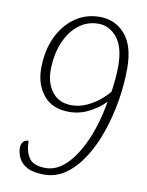

<svg xmlns="http://www.w3.org/2000/svg" viewBox="-83 -784 654 854"><g transform="rotate(10 244.0 -357.0)"><path d="M175 10Q126 10 98.5 -5Q71 -20 60 -43Q49 -66 49 -88Q49 -105 57 -115.5Q65 -126 82 -126Q82 -79 101.5 -49.5Q121 -20 177 -20Q227 -20 270.5 -63Q314 -106 347.5 -182.5Q381 -259 398 -359Q374 -332 330 -308Q286 -284 236 -284Q160 -284 120.5 -332.5Q81 -381 81 -452Q81 -533 109.5 -594Q138 -655 187 -689.5Q236 -724 299 -724Q368 -724 413 -673Q458 -622 458 -519Q458 -447 445.5 -372.5Q433 -298 409.5 -229.5Q386 -161 351.5 -107Q317 -53 273 -21.5Q229 10 175 10ZM242 -315Q276 -315 307.5 -329Q339 -343 364.5 -363.5Q390 -384 407 -405Q412 -437 414.5 -468Q417 -499 417 -520Q417 -609 382 -651Q347 -693 298 -693Q247 -693 207.5 -661.5Q168 -630 146 -575Q124 -520 124 -451Q124 -394 154.5 -354.5Q185 -315 242 -315Z"/></g></svg>

Font: Noto Serif SemiCondensed ExtraLight
Style: Italic
Weight: 200
Width: 4
Italic angle: -12°
Designer: Monotype Design Team
Foundry: Monotype Imaging Inc.
Version: Version 2.013